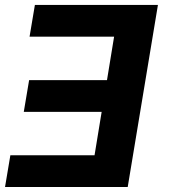

<svg xmlns="http://www.w3.org/2000/svg" viewBox="-51 -747 684 767"><path d="M579.9 -727.3 459.2 0H-30.9L-9.6 -126.8H326.7L355.1 -300.1H44L65.3 -426.8H376.4L404.8 -600.5H67.1L88.4 -727.3Z"/></svg>

Font: Inter UI
Style: Bold Italic
Weight: 700
Italic angle: 9.39999°
Designer: Rasmus Andersson
Foundry: rsms
Version: 3.2;8d6f07862